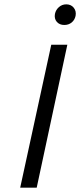

<svg xmlns="http://www.w3.org/2000/svg" viewBox="-20 -864 369 884"><path d="M276 -749Q254 -749 241.5 -763.5Q229 -778 233 -800Q237 -819 251.5 -831.5Q266 -844 285 -844Q307 -844 319.5 -828.5Q332 -813 328 -791Q324 -772 310 -760.5Q296 -749 276 -749ZM73 0 216 -658H290L149 0Z"/></svg>

Font: EauTestInfant
Style: Italic
Weight: 400
Italic angle: -12°
Designer: Christian Thalmann (Catharsis Fonts)
Version: Version 0.001;PS 000.001;hotconv 1.0.88;makeotf.lib2.5.64775